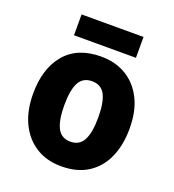

<svg xmlns="http://www.w3.org/2000/svg" viewBox="-133 -822 846 935"><g transform="rotate(20 290.0 -354.5)"><path d="M540 -276Q540 -191 511.5 -126.5Q483 -62 427 -26Q371 10 289 10Q212 10 156 -26Q100 -62 70 -126Q40 -190 40 -276Q40 -407 104.5 -483Q169 -559 291 -559Q364 -559 420 -526Q476 -493 508 -430Q540 -367 540 -276ZM202 -275Q202 -197 222.5 -157.5Q243 -118 290 -118Q337 -118 357.5 -157.5Q378 -197 378 -276Q378 -354 357.5 -392.5Q337 -431 290 -431Q243 -431 222.5 -392.5Q202 -354 202 -275ZM451 -719V-611H130V-719Z"/></g></svg>

Font: Noto Sans Gurmukhi SemiCondensed ExtraBold
Style: Regular
Weight: 800
Width: 4
Designer: Jelle Bosma - Monotype Design Team
Foundry: Monotype Imaging Inc.
Version: Version 2.004; ttfautohint (v1.8.4.7-5d5b)